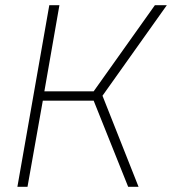

<svg xmlns="http://www.w3.org/2000/svg" viewBox="-20 -720 663 740"><path d="M170 -700H209L151 -368H341L577 -700H623L375 -351L514 0H474L341 -332H145L86 0H47Z"/></svg>

Font: Chakra Petch ExtraLight
Style: Italic
Weight: 275
Italic angle: -10°
Designer: Katatrad Aksorn Co.,Ltd.
Foundry: Cadson Demak Co.,Ltd.
Version: Version 1.000; ttfautohint (v1.6)